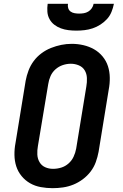

<svg xmlns="http://www.w3.org/2000/svg" viewBox="-20 -975 640 1003"><path d="M255 8Q224 8 193.5 2.5Q163 -3 137.5 -17.5Q112 -32 93 -55Q74 -78 65 -106Q56 -134 55.5 -165.5Q55 -197 61 -228L114 -553Q119 -580 129 -606.5Q139 -633 156 -656Q173 -679 196.5 -696.5Q220 -714 246.5 -724.5Q273 -735 300 -740.5Q327 -746 355 -746Q386 -746 416 -739Q446 -732 471.5 -717.5Q497 -703 516 -680Q535 -657 544 -629Q553 -601 553.5 -569.5Q554 -538 548 -507L495 -182Q490 -155 480.5 -128.5Q471 -102 453.5 -79Q436 -56 412.5 -38.5Q389 -21 363 -10.5Q337 0 309.5 4Q282 8 255 8ZM257 -93Q279 -93 300 -99.5Q321 -106 338 -121Q355 -136 364.5 -156.5Q374 -177 378 -199L431 -523Q435 -545 434 -567.5Q433 -590 422.5 -607.5Q412 -625 392 -633.5Q372 -642 350 -642Q329 -642 308 -635Q287 -628 270 -613Q253 -598 244 -577.5Q235 -557 232 -536L178 -212Q174 -190 175 -168Q176 -146 186.5 -128Q197 -110 216 -101.5Q235 -93 257 -93ZM379 -815Q358 -815 337.5 -817.5Q317 -820 298 -827Q279 -834 263.5 -846Q248 -858 238.5 -875.5Q229 -893 227.5 -913.5Q226 -934 229 -955H335Q333 -943 336.5 -932Q340 -921 349 -914.5Q358 -908 370 -906Q382 -904 393 -904Q406 -904 418 -906Q430 -908 441 -914.5Q452 -921 459.5 -932Q467 -943 469 -955H575Q571 -934 562.5 -913Q554 -892 539 -875.5Q524 -859 504.5 -846.5Q485 -834 464 -827Q443 -820 421.5 -817.5Q400 -815 379 -815Z"/></svg>

Font: Iosevka Curly Slab Extended
Style: Bold Italic
Weight: 700
Width: 7
Italic angle: -9°
Monospace: yes
Designer: Belleve Invis
Foundry: Belleve Invis
Version: Version 11.0.0; ttfautohint (v1.8.3)